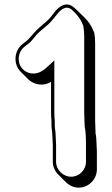

<svg xmlns="http://www.w3.org/2000/svg" viewBox="-20 -756 514 880"><path d="M220 -135C220 -120 222 -106 222 -93V-14C222 8 232 29 247 44L282 79C297 94 318 104 341 104C386 104 424 66 424 21V-62C424 -76 422 -93 422 -108C421 -121 421 -133 418 -144C418 -164 416 -183 416 -203V-559C416 -574 415 -589 412 -606L405 -622C397 -641 383 -660 368 -675L332 -710C327 -715 321 -720 316 -724C283 -751 249 -726 228 -698C210 -673 198 -661 178 -645C154 -624 145 -617 121 -588L108 -574C101 -568 96 -563 91 -560L81 -552C45 -523 40 -462 74 -428L109 -393C135 -367 180 -359 214 -381V-238C214 -225 215 -213 216 -201V-182C216 -164 220 -152 220 -135ZM374 -97V-14C374 23 343 54 306 54C269 54 237 22 237 -14V-93C237 -108 235 -122 235 -135C235 -155 231 -166 231 -182V-202C230 -214 229 -226 229 -238V-479L204 -456C198 -450 190 -444 186 -440L176 -433C144 -410 102 -416 80 -444C56 -474 64 -519 90 -540L100 -548C106 -553 112 -557 119 -563L132 -578C155 -607 164 -613 188 -633C208 -649 221 -664 240 -689C261 -716 285 -731 307 -713C326 -697 347 -673 356 -651L362 -637C364 -621 366 -607 366 -594V-238C366 -217 368 -198 368 -179V-177C373 -158 374 -118 374 -97Z"/></svg>

Font: Blanket
Style: Poster
Weight: 900
Foundry: Cannot Into Space Fonts
Version: Version 0.9